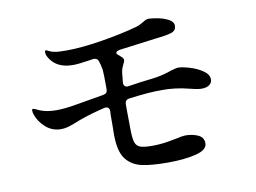

<svg xmlns="http://www.w3.org/2000/svg" viewBox="-72 -800 1144 858"><g transform="rotate(-10 500.0 -371.0)"><path d="M878 -380Q878 -365 865.5 -355.5Q853 -346 829 -346Q818 -346 799.5 -350Q781 -354 774 -356Q716 -371 654 -371Q592 -371 503 -359Q484 -356 484 -336V-316L485 -216Q486 -178 492 -161.5Q498 -145 514.5 -139Q531 -133 568 -133Q607 -133 640 -139Q673 -145 679 -146Q709 -153 721 -153Q754 -153 779 -141.5Q804 -130 804 -103Q804 -73 752 -60Q700 -47 625 -47Q551 -47 507.5 -56.5Q464 -66 438 -97Q412 -128 409 -192Q408 -209 408.5 -225Q409 -241 409 -254V-298L410 -318Q410 -329 404 -334Q398 -339 387 -337Q328 -323 283 -307Q267 -302 251 -295Q228 -286 212.5 -281.5Q197 -277 180 -277Q140 -277 110 -304Q80 -331 69 -367Q67 -374 67 -382Q67 -388 71 -388Q76 -388 84.5 -384Q93 -380 97 -378Q129 -364 174 -364Q208 -364 251 -371L392 -395Q411 -398 411 -417V-431Q411 -485 409 -507Q405 -531 398 -549Q393 -561 377 -561Q376 -561 358 -558Q308 -550 282 -550Q203 -550 173 -610Q169 -619 169 -627Q169 -636 174 -636Q176 -636 187.5 -630Q199 -624 213 -622Q228 -619 265 -619Q332 -619 425 -634Q518 -649 590 -669Q602 -672 611.5 -678Q621 -684 624 -685Q626 -686 633.5 -690.5Q641 -695 650 -695Q664 -695 691 -690Q718 -685 739.5 -673.5Q761 -662 761 -644Q761 -623 741 -615.5Q721 -608 663 -602Q613 -596 502 -581Q482 -578 482 -569Q482 -565 486 -562L503 -547Q511 -539 511 -532Q511 -527 502.5 -510.5Q494 -494 492 -475L488 -434V-432Q488 -422 494 -417Q500 -412 511 -414Q575 -424 616 -428Q663 -433 711 -450Q734 -457 741 -457Q761 -457 794.5 -447Q828 -437 853 -419.5Q878 -402 878 -380Z"/></g></svg>

Font: Shippori Mincho B1 SemiBold
Style: Regular
Weight: 600
Designer: FONTDASU
Foundry: FONTDASU / Google Inc. / but / Adobe
Version: Version 3.110; ttfautohint (v1.8.3)